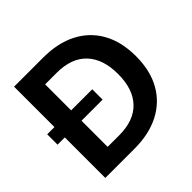

<svg xmlns="http://www.w3.org/2000/svg" viewBox="-175 -877 1049 1049"><g transform="rotate(-45 349.5 -352.5)"><path d="M13 -313V-393H361V-313ZM69 0V-705H294Q407 -705 488.5 -663Q570 -621 614 -542Q658 -463 658 -352Q658 -241 614 -162.5Q570 -84 488.5 -42Q407 0 294 0ZM198 -43 134 -111H287Q401 -111 460.5 -173.5Q520 -236 520 -352Q520 -468 460.5 -531Q401 -594 287 -594H134L198 -662Z"/></g></svg>

Font: TikTok Sans 24pt SemiBold
Style: Regular
Weight: 600
Version: Version 4.000